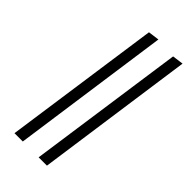

<svg xmlns="http://www.w3.org/2000/svg" viewBox="-236 -796 849 849"><g transform="rotate(45 189.0 -371.5)"><path d="M207 -743 102 0H50L155 -736ZM358 -743 253 0H201L306 -736Z"/></g></svg>

Font: Fira Sans Extra Condensed Light
Style: Italic
Weight: 300
Width: 3
Italic angle: -8°
Designer: Carrois Corporate & Edenspiekermann AG
Foundry: Carrois Corporate GbR & Edenspiekermann AG
Version: Version 4.203